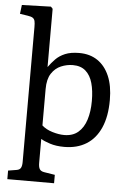

<svg xmlns="http://www.w3.org/2000/svg" viewBox="-63 -812 727 1077"><g transform="rotate(5 300.0 -273.5)"><path d="M20 219.2V170.9L67.9 163.1Q85 160.2 91.1 148.7Q97.2 137.2 97.2 116.2V-644Q97.2 -666 94.5 -677.5Q91.8 -689 83 -695.1Q74.2 -701.2 54.2 -704.1L9.8 -710.9L16.1 -761.2L179.2 -766.1L189.9 -754.9V-438V-426.8Q207 -450.7 228 -472.4Q249 -494.1 281 -507.6Q313 -521 360.8 -521Q420.9 -521 463.9 -491.9Q506.8 -462.9 530.5 -408Q554.2 -353 554.2 -272.9Q554.2 -180.2 526.1 -116.7Q498 -53.2 446 -21Q394 11.2 321.8 11.2Q275.9 11.2 241.5 0Q207 -11.2 189.9 -22V112.8Q189.9 136.7 197 147.9Q204.1 159.2 222.2 162.1L283.2 171.9V219.2ZM315.9 -55.2Q363.8 -55.2 394.3 -81.1Q424.8 -106.9 439.5 -153.1Q454.1 -199.2 454.1 -258.8Q454.1 -316.9 442.1 -359.4Q430.2 -401.9 403.1 -426Q376 -450.2 331.1 -450.2Q296.9 -450.2 264.4 -436.5Q231.9 -422.9 210.9 -390.9Q189.9 -358.9 189.9 -303.2V-98.1Q212.9 -77.1 249 -66.2Q285.2 -55.2 315.9 -55.2Z"/></g></svg>

Font: Literata
Style: Regular
Weight: 400
Designer: Latin by Veronika Burian and Jose Scaglione. Greek by Irene Vlachou. Cyrillic by Vera Evstafieva.
Foundry: TypeTogether
Version: Version 3.002